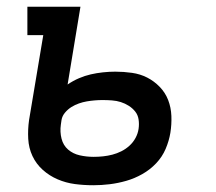

<svg xmlns="http://www.w3.org/2000/svg" viewBox="-20 -540 640 568"><path d="M256 8Q228 8 201.5 4.5Q175 1 150.5 -9.5Q126 -20 106.5 -37.5Q87 -55 76 -78.5Q65 -102 63.5 -129.5Q62 -157 66 -185L108 -436H61V-520H218L180 -290Q196 -301 213.5 -308.5Q231 -316 248.5 -320Q266 -324 284.5 -326Q303 -328 321 -328Q346 -328 370.5 -324.5Q395 -321 415.5 -310.5Q436 -300 452.5 -283Q469 -266 477.5 -244Q486 -222 487 -197Q488 -172 484 -147Q480 -123 470 -99.5Q460 -76 442 -57Q424 -38 401 -25Q378 -12 353.5 -5Q329 2 304.5 5Q280 8 256 8ZM257 -76Q271 -76 285 -77.5Q299 -79 312.5 -82.5Q326 -86 339 -92.5Q352 -99 363 -109Q374 -119 381 -132Q388 -145 390 -159Q392 -173 390 -186.5Q388 -200 380 -210Q372 -220 361 -227Q350 -234 337.5 -238Q325 -242 311 -243Q297 -244 283 -244Q272 -244 260 -243Q248 -242 236.5 -240Q225 -238 213.5 -234Q202 -230 191.5 -223.5Q181 -217 172.5 -207Q164 -197 162 -185L160 -171Q157 -150 162 -130Q167 -110 181.5 -97.5Q196 -85 216 -80.5Q236 -76 257 -76Z"/></svg>

Font: Iosevka Etoile Medium
Style: Italic
Weight: 500
Italic angle: -9°
Designer: Belleve Invis
Foundry: Belleve Invis
Version: Version 22.1.2; ttfautohint (v1.8.4)